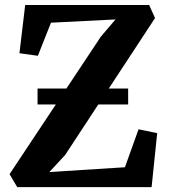

<svg xmlns="http://www.w3.org/2000/svg" viewBox="-20 -766 692 786"><path d="M50.5 0 19.1 -53 393 -616.2 452.9 -686.4 188.7 -673.1 135 -537.6 59.6 -548.1 83.1 -745.6H590.5L614.7 -692.1L246.6 -131.4L182 -61.7L491.4 -81.3L547.2 -236.7L623.5 -220.9L600.6 0ZM504.6 -403.7V-338.4H133.7V-403.7Z"/></svg>

Font: Merriweather Light
Style: Regular
Weight: 300
Designer: Eben Sorkin
Foundry: Eben Sorkin
Version: Version 2.100